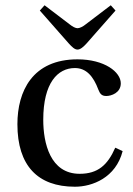

<svg xmlns="http://www.w3.org/2000/svg" viewBox="-20 -697 506 728"><path d="M131 -657 241 -532C253 -519 263 -509 274 -509C285 -509 297 -520 308 -532L418 -657L400 -677L304 -604C294 -596 282 -590 274 -590C266 -590 255 -596 245 -604L149 -677ZM46 -226C46 -69 123 11 264 11C330 11 419 -23 445 -124L417 -137C388 -71 351 -38 282 -38C170 -38 144 -155 144 -243C144 -383 199 -439 264 -439C307 -439 334 -408 353 -357C359 -342 365 -333 383 -333C402 -333 438 -345 438 -381C438 -424 376 -472 274 -472C103 -472 46 -351 46 -226Z"/></svg>

Font: erewhon
Style: Regular
Weight: 400
Version: Version 1.0.0